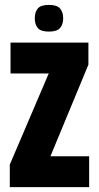

<svg xmlns="http://www.w3.org/2000/svg" viewBox="-20 -764 404 784"><path d="M23 -590H341V-500L186 -126H344V0H20V-92L179 -464H23ZM122 -689Q122 -714 134 -729Q146 -744 180 -744Q213 -744 225.5 -729Q238 -714 238 -689Q238 -665 225.5 -650Q213 -635 180 -635Q146 -635 134 -650Q122 -665 122 -689Z"/></svg>

Font: Khand Variable Light
Style: Regular
Weight: 300
Designer: Satya Rajpurohit
Foundry: Indian Type Foundry
Version: Version 3.000